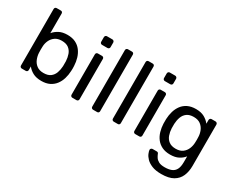

<svg xmlns="http://www.w3.org/2000/svg" viewBox="-116 -1225 2405 1953"><g transform="rotate(30 1086.0 -249.0)"><path d="M331 10Q271 10 231 -11.5Q191 -33 167 -65V-23Q167 -13 160.5 -6.5Q154 0 144 0H98Q88 0 81.5 -6.5Q75 -13 75 -23V-687Q75 -697 81.5 -703.5Q88 -710 98 -710H147Q157 -710 163 -703.5Q169 -697 169 -687V-457Q194 -488 233.5 -509Q273 -530 331 -530Q387 -530 426.5 -510.5Q466 -491 491.5 -457Q517 -423 530 -380Q543 -337 545 -290Q546 -274 546 -260Q546 -246 545 -230Q543 -182 530 -139Q517 -96 491.5 -62.5Q466 -29 426.5 -9.5Q387 10 331 10ZM310 -71Q362 -71 391.5 -93.5Q421 -116 434 -152.5Q447 -189 449 -231Q450 -260 449 -289Q447 -331 434 -367.5Q421 -404 391.5 -426.5Q362 -449 310 -449Q263 -449 232 -427Q201 -405 185.5 -371Q170 -337 169 -302Q168 -286 168 -263.5Q168 -241 169 -225Q171 -188 185.5 -152.5Q200 -117 230.5 -94Q261 -71 310 -71Z M692 0Q682 0 675.5 -6.5Q669 -13 669 -23V-497Q669 -507 675.5 -513.5Q682 -520 692 -520H740Q750 -520 756.5 -513.5Q763 -507 763 -497V-23Q763 -13 756.5 -6.5Q750 0 740 0ZM684 -617Q674 -617 667.5 -623.5Q661 -630 661 -640V-694Q661 -704 667.5 -711Q674 -718 684 -718H747Q757 -718 764 -711Q771 -704 771 -694V-640Q771 -630 764 -623.5Q757 -617 747 -617Z M935 0Q925 0 918.5 -6.5Q912 -13 912 -23V-687Q912 -697 918.5 -703.5Q925 -710 935 -710H982Q993 -710 999 -703.5Q1005 -697 1005 -687V-23Q1005 -13 999 -6.5Q993 0 982 0Z M1178 0Q1168 0 1161.5 -6.5Q1155 -13 1155 -23V-687Q1155 -697 1161.5 -703.5Q1168 -710 1178 -710H1225Q1236 -710 1242 -703.5Q1248 -697 1248 -687V-23Q1248 -13 1242 -6.5Q1236 0 1225 0Z M1430 0Q1420 0 1413.5 -6.5Q1407 -13 1407 -23V-497Q1407 -507 1413.5 -513.5Q1420 -520 1430 -520H1478Q1488 -520 1494.5 -513.5Q1501 -507 1501 -497V-23Q1501 -13 1494.5 -6.5Q1488 0 1478 0ZM1422 -617Q1412 -617 1405.5 -623.5Q1399 -630 1399 -640V-694Q1399 -704 1405.5 -711Q1412 -718 1422 -718H1485Q1495 -718 1502 -711Q1509 -704 1509 -694V-640Q1509 -630 1502 -623.5Q1495 -617 1485 -617Z M1862 220Q1794 220 1750.5 202Q1707 184 1682.5 158.5Q1658 133 1647.5 107.5Q1637 82 1636 67Q1635 57 1642.5 50Q1650 43 1659 43H1707Q1716 43 1722 47Q1728 51 1732 64Q1738 79 1750 97.5Q1762 116 1787 129.5Q1812 143 1857 143Q1904 143 1936 130Q1968 117 1984.5 86Q2001 55 2001 0V-68Q1977 -37 1938 -16.5Q1899 4 1840 4Q1784 4 1744 -15.5Q1704 -35 1678.5 -68.5Q1653 -102 1640.5 -145Q1628 -188 1626 -235Q1625 -263 1626 -290Q1628 -337 1640.5 -380Q1653 -423 1678.5 -457Q1704 -491 1744 -510.5Q1784 -530 1840 -530Q1900 -530 1939.5 -508Q1979 -486 2004 -453V-496Q2004 -506 2010.5 -513Q2017 -520 2027 -520H2073Q2083 -520 2090 -513Q2097 -506 2097 -496V-11Q2097 56 2074.5 108Q2052 160 2000.5 190Q1949 220 1862 220ZM1860 -76Q1910 -76 1940.5 -99Q1971 -122 1985.5 -157Q2000 -192 2001 -228Q2002 -242 2002 -262.5Q2002 -283 2001 -297Q2000 -333 1985.5 -368Q1971 -403 1940.5 -426Q1910 -449 1860 -449Q1810 -449 1780 -426.5Q1750 -404 1737 -367.5Q1724 -331 1722 -289Q1721 -263 1722 -236Q1724 -194 1737 -157.5Q1750 -121 1780 -98.5Q1810 -76 1860 -76Z"/></g></svg>

Font: DVN-Rubik
Style: Regular
Weight: 400
Designer: Hubert and Fischer
Foundry: Hubert & Fischer
Version: Version 2.102